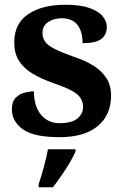

<svg xmlns="http://www.w3.org/2000/svg" viewBox="-20 -568 528 809"><path d="M231 10Q122 10 76 -23.5Q30 -57 30 -107Q30 -140 46 -156Q62 -172 84 -177.5Q106 -183 123 -183Q123 -121 152.5 -85Q182 -49 231 -49Q283 -49 306.5 -69Q330 -89 330 -117Q330 -139 319 -155.5Q308 -172 281 -186.5Q254 -201 207 -217Q153 -236 116 -258.5Q79 -281 59.5 -312.5Q40 -344 40 -389Q40 -469 99 -508.5Q158 -548 255 -548Q318 -548 356.5 -534.5Q395 -521 412.5 -499.5Q430 -478 430 -455Q430 -421 406.5 -403.5Q383 -386 328 -386Q328 -436 306 -463.5Q284 -491 240 -491Q208 -491 183.5 -475.5Q159 -460 159 -429Q159 -408 170.5 -392Q182 -376 212 -361Q242 -346 296 -327Q341 -312 375 -290.5Q409 -269 428.5 -238.5Q448 -208 448 -166Q448 -83 391.5 -36.5Q335 10 231 10ZM143 208Q153 178 164.5 136Q176 94 182 61H298V71Q289 92 273 119Q257 146 238.5 172.5Q220 199 203 221H143Z"/></svg>

Font: Noto Naskh Arabic UI
Style: Regular
Weight: 400
Designer: Monotype Design Team, David Williams, Mohamad Dakak and Nizar Qandah
Foundry: Monotype Imaging Inc.
Version: Version 2.014